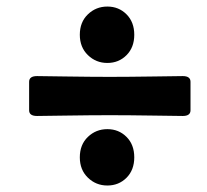

<svg xmlns="http://www.w3.org/2000/svg" viewBox="-20 -551 637 592"><path d="M226.1 -443.8Q226.1 -482.9 251 -506.8Q275.9 -530.8 311 -530.8Q346.2 -530.8 370.1 -506.8Q394 -482.9 394 -443.8Q394 -404.8 370.1 -380.9Q346.2 -356.9 311 -356.9Q275.9 -356.9 251 -381.1Q226.1 -405.3 226.1 -443.8ZM314.5 -195.8Q261.7 -195.8 181.9 -194.6Q102.1 -193.4 94.2 -193.4Q69.8 -193.4 69.8 -210.9V-298.8Q69.8 -316.4 94.2 -316.4Q102.1 -316.4 181.9 -315.2Q261.7 -314 314.5 -314H322.3Q375 -314 455.3 -315.2Q535.6 -316.4 543.5 -316.4Q567.4 -316.4 567.4 -298.8V-210.9Q567.4 -193.4 543.5 -193.4Q535.6 -193.4 455.3 -194.6Q375 -195.8 322.3 -195.8ZM226.1 -65.9Q226.1 -105 251 -128.9Q275.9 -152.8 311 -152.8Q346.2 -152.8 370.1 -128.9Q394 -105 394 -65.9Q394 -26.9 370.1 -2.9Q346.2 21 311 21Q275.9 21 251 -3.2Q226.1 -27.3 226.1 -65.9Z"/></svg>

Font: Cooper* Black
Style: Italic
Weight: 900
Italic angle: -7°
Designer: Owen Earl
Foundry: indestructible type*
Version: Version 0.001